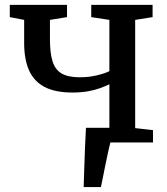

<svg xmlns="http://www.w3.org/2000/svg" viewBox="-20 -575 676 775"><path d="M317.7 180Q318.9 144.8 320.1 105Q321.3 65.2 323 23.3Q324.8 -18.7 327 -59.2H493.8L427.3 -6.1Q422.4 11.4 416.4 38.6Q410.4 65.8 404.6 94.8Q398.8 123.7 394.2 146.9Q389.7 170.1 387.4 180ZM333.4 0V-49.6L421.5 -57.9V-234.9Q405.3 -227 383.7 -219.1Q362.1 -211.3 334.6 -206.4Q307.2 -201.5 272.5 -201.5Q203 -201.5 160.1 -223.9Q117.2 -246.4 97.3 -290.9Q77.5 -335.3 77.5 -401.2V-494.7L19.5 -505.9V-555.3H250.5V-505.9L181.6 -494.7V-415.6Q181.6 -361.7 191.9 -328.1Q202.2 -294.4 228.1 -278.8Q254.1 -263.1 301.7 -263.1Q339.5 -263.1 371.7 -271Q403.9 -278.9 421.5 -287.7V-494.7L348.3 -505.9V-555.3H595.9V-505.9L525.6 -494.7V-57.9L597.6 -49.6V0Z"/></svg>

Font: Merriweather Light
Style: Regular
Weight: 300
Designer: Eben Sorkin
Foundry: Eben Sorkin
Version: Version 2.100